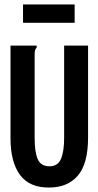

<svg xmlns="http://www.w3.org/2000/svg" viewBox="-20 -827 440 859"><path d="M200 12Q112 13 69.5 -44.5Q27 -102 27 -209V-623H144V-614Q138 -608 136.5 -601Q135 -594 135 -577V-208Q135 -146 149 -114.5Q163 -83 201 -83Q239 -83 253 -116.5Q267 -150 267 -211V-623H374V-212Q374 -94 328 -41Q282 12 200 12ZM83 -725V-807H314V-725Z"/></svg>

Font: Inconsolata Condensed ExtraBold
Style: Regular
Weight: 800
Width: 3
Monospace: yes
Designer: Raph Levien, Cyreal, Brenton Simpson
Foundry: Raph Levien, Cyreal, Google
Version: Version 3.001; ttfautohint (v1.8.2.53-6de2)